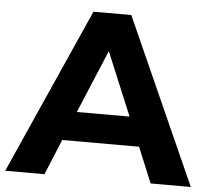

<svg xmlns="http://www.w3.org/2000/svg" viewBox="-60 -755 886 809"><g transform="rotate(5 383.5 -350.0)"><path d="M270 -273H493L382 -540ZM544 -150H219L157 0H-9L303 -700H463L776 0H606Z"/></g></svg>

Font: Montserrat Z
Style: Bold
Weight: 700
Designer: Julieta Ulanovsky
Foundry: Julieta Ulanovsky
Version: Version 8.000